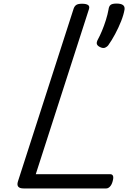

<svg xmlns="http://www.w3.org/2000/svg" viewBox="-20 -1059 746 1079"><path d="M113 0Q68 0 81 -40L394 -1011Q399 -1025 409 -1031.5Q419 -1038 441 -1038Q464 -1038 474.5 -1031Q485 -1024 480 -1008L181 -80H600Q611 -80 615 -70.5Q619 -61 613 -40Q608 -21 598 -10.5Q588 0 577 0ZM543 -794Q528 -801 524.5 -811Q521 -821 531 -839Q541 -857 553 -885.5Q565 -914 575 -946Q585 -978 590 -1006Q592 -1023 601 -1031Q610 -1039 635 -1039Q659 -1039 670.5 -1031Q682 -1023 680 -1006Q675 -976 660.5 -939.5Q646 -903 627 -867.5Q608 -832 588 -804Q583 -797 571.5 -791.5Q560 -786 543 -794Z"/></svg>

Font: Playwrite IN
Style: Regular
Weight: 400
Designer: Veronika Burian, José Scaglione
Foundry: TypeTogether
Version: Version 1.002